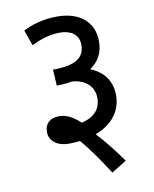

<svg xmlns="http://www.w3.org/2000/svg" viewBox="-80 -693 660 822"><g transform="rotate(-10 250.0 -282.5)"><path d="M76 -597 100 -529C142 -550 183 -562 224 -562C269 -562 306 -542 306 -495C306 -443 273 -411 168 -411L172 -341C197 -341 218 -343 238 -347C297 -343 334 -309 334 -259C334 -211 306 -179 250 -166C209 -204 182 -210 157 -210C122 -210 96 -191 96 -152C96 -113 131 -87 179 -87C196 -87 213 -88 229 -90C263 -51 299 1 342 67L407 27C375 -19 337 -67 300 -107C373 -134 415 -188 415 -256C415 -314 386 -361 325 -385C364 -412 383 -447 383 -497C383 -579 324 -632 224 -632C158 -632 106 -613 76 -597Z"/></g></svg>

Font: Noto Sans Devanagari UI SemiCondensed
Style: Regular
Weight: 400
Width: 4
Designer: Jelle Bosma - Monotype Design Team
Foundry: Monotype Imaging Inc.
Version: Version 2.003